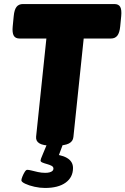

<svg xmlns="http://www.w3.org/2000/svg" viewBox="-20 -720 622 952"><path d="M234 2Q155 2 159 -42L210 -529H77Q56 -529 48 -543.5Q40 -558 43 -589L48 -640Q51 -672 62 -686Q73 -700 94 -700H547Q568 -700 576 -686Q584 -672 581 -640L576 -589Q573 -558 562 -543.5Q551 -529 530 -529H395L344 -41Q342 -19 321.5 -8.5Q301 2 259 2ZM203 212Q178 212 151 206Q124 200 105 191Q86 182 86 174Q86 168 91 155.5Q96 143 102.5 132.5Q109 122 115 122Q123 122 136.5 125.5Q150 129 168 133Q186 137 204 137Q217 137 226 134.5Q235 132 240 127.5Q245 123 245 116Q245 107 235.5 102Q226 97 213 93.5Q200 90 190.5 86Q181 82 181 76Q181 73 183.5 66Q186 59 193.5 41.5Q201 24 215 -10H294L269 57L229 45Q280 45 311 62.5Q342 80 342 113Q342 159 305.5 185.5Q269 212 203 212Z"/></svg>

Font: Asap Black
Style: Italic
Weight: 900
Italic angle: -6°
Designer: Pablo Cosgaya
Foundry: Omnibus-Type
Version: Version 3.001